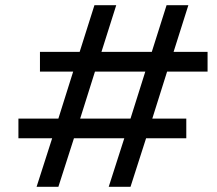

<svg xmlns="http://www.w3.org/2000/svg" viewBox="-20 -720 838 740"><path d="M399 0H483L543 -187H698V-263H567L624 -444H780V-520H649L706 -700H622L565 -520H371L428 -700H344L287 -520H134V-444H262L205 -263H51V-187H181L121 0H205L265 -187H459ZM289 -263 346 -444H540L483 -263Z"/></svg>

Font: Fixel Display
Style: Italic
Weight: 400
Italic angle: -10°
Designer: AlfaBravo + MacPaw
Foundry: Kyrylo Tkachov, Marchela Mozhyna, Serhii Makarenko, Maria Weinstein, Zakhar Kryvoshyya
Version: Version 1.210;Glyphs 3.2 (3217)